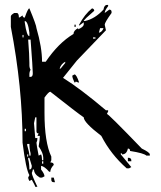

<svg xmlns="http://www.w3.org/2000/svg" viewBox="-20 -719 644 769"><path d="M408.2 -699.2H413.1V-694.3Q399.4 -676.8 399.4 -667L418 -680.7Q426.8 -679.7 426.8 -671.9V-667Q399.4 -628.9 399.4 -620.1L404.3 -597.7L288.1 -476.6L232.4 -407.2Q302.7 -363.3 404.3 -277.3H413.1V-272.5L408.2 -262.7Q414.1 -262.7 547.9 -124Q580.1 -108.4 580.1 -100.6V-95.7H566.4Q556.6 -105.5 501 -114.3Q501 -124 492.2 -124Q487.3 -100.6 468.8 -100.6Q468.8 -105.5 463.9 -105.5V-100.6L505.9 -49.8L497.1 -44.9H487.3Q423.8 -100.6 385.7 -174.8Q315.4 -228.5 315.4 -249Q292 -264.6 181.6 -351.6Q174.8 -351.6 158.2 -328.1V-267.6Q158.2 -149.4 185.5 -91.8V-77.1L181.6 -68.4Q195.3 -68.4 195.3 -58.6Q181.6 -43.9 181.6 -31.2H176.8Q158.2 -52.7 144.5 -54.7V-40Q158.2 -22.5 158.2 -12.7L148.4 -7.8H139.6Q116.2 -21.5 116.2 -40H111.3Q111.3 -35.2 107.4 -26.4Q107.4 -17.6 129.9 29.3H121.1Q121.1 25.4 107.4 1L97.7 5.9Q92.8 -2.9 92.8 -7.8L97.7 -17.6Q84 -39.1 70.3 -147.5Q70.3 -368.2 23.4 -611.3V-653.3Q23.4 -659.2 37.1 -667H46.9Q55.7 -667 55.7 -648.4Q58.6 -648.4 70.3 -657.2Q71.3 -648.4 79.1 -648.4Q91.8 -685.5 97.7 -685.5Q126 -617.2 126 -606.4Q148.4 -529.3 148.4 -471.7H163.1Q213.9 -546.9 274.4 -583Q274.4 -596.7 293 -606.4V-601.6Q313.5 -610.4 315.4 -620.1V-629.9L296.9 -616.2V-620.1Q319.3 -662.1 348.6 -685.5Q357.4 -683.6 357.4 -675.8Q315.4 -639.6 315.4 -634.8H320.3Q360.4 -643.6 394.5 -680.7Q397.5 -699.2 408.2 -699.2ZM79.1 -634.8V-629.9Q86.9 -574.2 97.7 -574.2V-587.9Q91.8 -634.8 79.1 -634.8ZM278.3 -620.1H283.2V-611.3H278.3ZM380.9 -606.4Q380.9 -604.5 376 -587.9Q389.6 -590.8 394.5 -606.4ZM70.3 -579.1V-569.3H74.2V-579.1ZM352.5 -569.3V-564.5H362.3V-569.3ZM92.8 -560.5Q97.7 -497.1 97.7 -466.8V-458Q97.7 -447.3 102.5 -439.5Q97.7 -431.6 97.7 -420.9V-411.1H102.5Q111.3 -411.1 111.3 -425.8Q111.3 -443.4 102.5 -560.5ZM218.8 -444.3H222.7L241.2 -466.8V-471.7Q224.6 -462.9 218.8 -444.3ZM278.3 -420.9Q286.1 -420.9 296.9 -388.7H293L283.2 -392.6Q283.2 -388.7 278.3 -388.7Q269.5 -407.2 269.5 -416ZM121.1 -249 116.2 -225.6 121.1 -166H129.9Q129.9 -155.3 126 -147.5Q126 -140.6 134.8 -95.7L144.5 -100.6Q148.4 -92.8 148.4 -77.1H153.3V-86.9Q153.3 -106.4 134.8 -132.8Q139.6 -158.2 139.6 -174.8H129.9L134.8 -184.6Q126 -184.6 126 -193.4V-249ZM79.1 -203.1V-193.4H84V-203.1ZM88.9 -142.6V-137.7Q97.7 -107.4 97.7 -95.7H102.5V-105.5Q97.7 -123 97.7 -142.6ZM88.9 -100.6V-91.8H92.8V-100.6ZM92.8 -86.9V-82Q97.7 -64.5 97.7 -40Q107.4 -40 107.4 -54.7L97.7 -86.9ZM492.2 -86.9H497.1Q505.9 -85 505.9 -77.1V-73.2H492.2ZM148.4 -73.2V-63.5H153.3V-73.2ZM185.5 -7.8H195.3L200.2 10.7H195.3Q185.5 10.7 185.5 1Z"/></svg>

Font: Blackcraft
Style: Regular
Weight: 400
Designer: GGBotNet
Foundry: GGBotNet
Version: 1.00